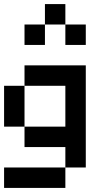

<svg xmlns="http://www.w3.org/2000/svg" viewBox="-20 -920 540 940"><path d="M0 0V-100H300V0ZM0 -500H100V-300H0ZM200 -700H100V-800H200ZM200 -800V-900H300V-800ZM400 -100H300V-200H100V-300H300V-500H100V-600H400ZM400 -700H300V-800H400Z"/></svg>

Font: GalmuriMono9 Regular
Style: Regular
Weight: 400
Designer: Lee Minseo (quiple)
Version: Version 2.399;hotconv 1.1.1;makeotfexe 2.6.0 DEVELOPMENT